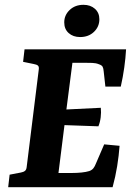

<svg xmlns="http://www.w3.org/2000/svg" viewBox="-20 -778 561 798"><path d="M418 -418 411 -481Q410 -494 406.5 -500.5Q403 -507 391 -511Q379 -516 363.5 -516.5Q348 -517 334 -517H281L256 -323L399 -330Q401 -311 398.5 -290.5Q396 -270 389 -253L248 -258L223 -59H278Q300 -59 319 -61Q338 -63 351 -67Q362 -71 368 -78.5Q374 -86 379 -99L413 -178L477 -172Q474 -131 467 -87.5Q460 -44 448 0H14L20 -52L67 -61Q78 -63 84 -68Q90 -73 91 -85L141 -488Q143 -501 137.5 -505.5Q132 -510 120 -512L76 -521L82 -573H504Q502 -537 496.5 -497.5Q491 -458 482 -418ZM313 -624Q284 -624 265.5 -640.5Q247 -657 247 -685Q247 -715 269.5 -736.5Q292 -758 327 -758Q356 -758 374.5 -741.5Q393 -725 393 -698Q393 -667 370.5 -645.5Q348 -624 313 -624Z"/></svg>

Font: Yrsa
Style: Bold Italic
Weight: 700
Italic angle: -7.10001°
Version: Version 2.004